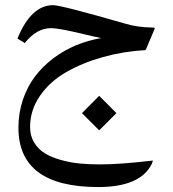

<svg xmlns="http://www.w3.org/2000/svg" viewBox="-20 -427 684 757"><path d="M371.1 -49.3 439 19 371.1 86.9 303.2 19ZM98.6 74.2Q98.6 108.4 114.7 135Q130.9 161.6 157 177.5Q183.1 193.4 219.7 203.6Q256.3 213.9 293.2 217.5Q330.1 221.2 372.1 221.2Q454.1 221.2 582 206.1V206.5Q582.5 207 582.5 207.5Q582.5 209 579.1 217.8Q534.7 310.5 367.2 310.5Q52.7 310.5 52.7 76.7Q52.7 18.1 70.3 -33.9Q87.9 -85.9 118.4 -126Q148.9 -166 190.4 -197.3Q231.9 -228.5 279.5 -248.3Q327.1 -268.1 378.9 -276.9Q356.4 -281.2 309.6 -292.5Q262.7 -303.7 231 -309.8Q199.2 -315.9 179.7 -315.9Q124.5 -315.9 77.6 -257.3L48.8 -274.9Q102.5 -406.7 189.5 -406.7Q226.1 -405.3 472.7 -334Q522.5 -318.8 583 -318.4Q589.8 -318.4 589.8 -314.9Q589.8 -313.5 589.4 -312.5L554.2 -229.5Q466.8 -224.6 386.2 -202.1Q305.7 -179.7 241 -142.6Q176.3 -105.5 137.5 -49.1Q98.6 7.3 98.6 74.2Z"/></svg>

Font: Parastoo FD
Style: FD
Weight: 400
Foundry: Saber Rastikerdar (saber.rastikerdar@gmail.com)
Version: Version 2.0.1